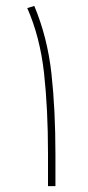

<svg xmlns="http://www.w3.org/2000/svg" viewBox="-20 -636 299 656"><path d="M169.4 0H144V-110.8Q144 -264.6 130.4 -387Q116.7 -509.3 73.2 -608.4L97.2 -615.7Q142.1 -508.3 155.8 -384.5Q169.4 -260.7 169.4 -109.4Z"/></svg>

Font: Vazirmatn UI NL Thin
Style: Regular
Weight: 100
Designer: Saber Rastikerdar
Foundry: Saber Rastikerdar
Version: Version 33.003